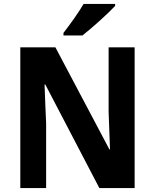

<svg xmlns="http://www.w3.org/2000/svg" viewBox="-20 -954 786 974"><path d="M564 -924V-934H404C378 -889 335 -830 302 -787V-774H398C447 -812 530 -887 564 -924ZM663 0V-714H531V-387C533 -326 535 -272 538 -196H535L261 -714H83V0H214V-328C211 -389 209 -449 206 -525H210L484 0Z"/></svg>

Font: Noto Sans Malayalam SemiCondensed
Style: Bold
Weight: 700
Width: 4
Designer: Jelle Bosma - Monotype Design Team
Foundry: Monotype Imaging Inc.
Version: Version 2.104